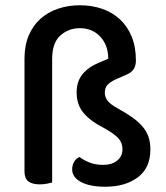

<svg xmlns="http://www.w3.org/2000/svg" viewBox="-20 -692 630 729"><path d="M178 1Q171 3 158 5.5Q145 8 131 8Q102 8 87.5 -3.5Q73 -15 73 -41V-469Q73 -519 89 -557Q105 -595 133.5 -620.5Q162 -646 200.5 -659Q239 -672 283 -672Q329 -672 368 -658.5Q407 -645 435.5 -618.5Q464 -592 480 -553Q496 -514 496 -462Q496 -423 461 -409L420 -391Q397 -380 387.5 -369Q378 -358 378 -340Q378 -323 388.5 -309.5Q399 -296 426 -281Q457 -264 480 -248Q503 -232 519 -214Q535 -196 543 -174.5Q551 -153 551 -125Q551 -54 503 -18.5Q455 17 380 17Q321 17 287.5 -1Q254 -19 254 -49Q254 -64 261 -77Q268 -90 282 -96Q299 -83 321 -74.5Q343 -66 372 -66Q405 -66 425 -82.5Q445 -99 445 -125Q445 -150 429.5 -167Q414 -184 373 -207Q322 -233 296.5 -264Q271 -295 271 -341Q271 -383 293.5 -410.5Q316 -438 358 -455L391 -469Q391 -520 361 -552.5Q331 -585 283 -585Q240 -585 209 -557Q178 -529 178 -468Z"/></svg>

Font: Baloo Chettan 2 Medium
Style: Regular
Weight: 500
Designer: Maithili Shingre, Unnati Kotecha and Ek Type
Foundry: Ek Type
Version: Version 1.640;hotconv 1.0.111;makeotfexe 2.5.65597; ttfautoh